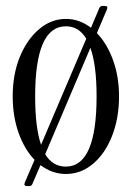

<svg xmlns="http://www.w3.org/2000/svg" viewBox="-20 -580 448 650"><path d="M72 50Q59 50 64 38L97 -39Q63 -74 43 -130Q23 -186 23 -254Q23 -328 47 -387Q71 -446 112 -481Q153 -516 203 -516Q249 -516 288 -486L316 -552Q319 -560 327 -560H334Q347 -560 342 -548L308 -468Q342 -433 362.5 -377Q383 -321 383 -254Q383 -180 359.5 -120Q336 -60 295 -25.5Q254 9 203 9Q157 9 117 -21L90 42Q87 50 79 50ZM99 -254Q99 -148 119 -90L272 -449Q247 -491 203 -491Q99 -491 99 -254ZM203 -16Q307 -16 307 -254Q307 -360 286 -418L133 -58Q158 -16 203 -16Z"/></svg>

Font: Instrument Serif
Style: Regular
Weight: 400
Designer: Rodrigo Fuenzalida
Foundry: fragTYPE
Version: Version 1.000; ttfautohint (v1.8.4.7-5d5b);gftools[0.9.27]